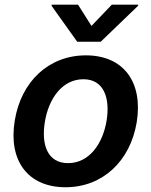

<svg xmlns="http://www.w3.org/2000/svg" viewBox="-20 -789 647 820"><path d="M313.2 -769.2H201L200.3 -764.2L309.7 -610.8H410.2L569.6 -764.2L570.3 -769.2H457.7L370.7 -678.3ZM259.9 10.7C417.6 10.7 536.2 -100.1 563.9 -267C591.6 -438.2 507.8 -552.6 346.9 -552.6C188.6 -552.6 70 -441.4 43 -273.8C14.9 -103.7 98.4 10.7 259.9 10.7ZM270.6 -92.3C183.9 -92.3 155.5 -169.4 171.5 -267.8C187.9 -369.3 246.8 -450.6 336.3 -450.6C422.2 -450.6 451 -372.5 435.4 -274.5C418.7 -172.6 359.7 -92.3 270.6 -92.3Z"/></svg>

Font: TID UI Semi Bold
Style: Italic
Weight: 600
Italic angle: -9.39999°
Designer: The TID Project Authors
Foundry: Bakken & Bæck
Version: Version 1.001;hotconv 1.0.109;makeotfexe 2.5.65596